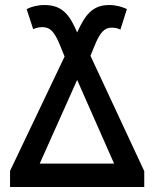

<svg xmlns="http://www.w3.org/2000/svg" viewBox="-20 -744 613 764"><path d="M20 0H554V-63L340 -522L356 -561C378 -616 396 -634 425 -634C439 -634 450 -631 459 -626L485 -708C465 -717 442 -724 414 -724C347 -724 318 -683 287 -615C257 -686 227 -724 157 -724C128 -724 105 -717 86 -708L112 -628C122 -632 133 -636 148 -636C180 -636 197 -618 220 -561L237 -519L20 -64ZM138 -93 287 -426 434 -93Z"/></svg>

Font: Noto Sans Thai Medium
Style: Regular
Weight: 500
Designer: Monotype Design Team
Foundry: Monotype Imaging Inc.
Version: Version 1.901